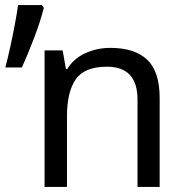

<svg xmlns="http://www.w3.org/2000/svg" viewBox="-20 -734 728 754"><path d="M413 -546Q509 -546 558 -499.5Q607 -453 607 -349V0H520V-343Q520 -472 400 -472Q311 -472 277 -422Q243 -372 243 -278V0H155V-536H226L239 -463H244Q270 -505 316 -525.5Q362 -546 413 -546ZM152 -703Q139 -651 114.5 -586.5Q90 -522 66 -469H1Q11 -507 20.5 -550.5Q30 -594 38 -636.5Q46 -679 51 -714H145Z"/></svg>

Font: TSCustom
Style: Regular
Weight: 400
Designer: Monotype Design Team
Foundry: Monotype Imaging Inc.
Version: Version 2.004; ttfautohint (v1.8.3) -l 8 -r 50 -G 200 -x 14 